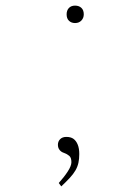

<svg xmlns="http://www.w3.org/2000/svg" viewBox="-20 -541 466 683"><path d="M198 122 189 110Q208 89 221 69Q234 49 234 36Q234 20 226.5 13.5Q219 7 208 3Q198 0 192 -7.5Q186 -15 186 -26Q186 -38 194 -46Q202 -54 216 -54Q232 -54 241.5 -47Q251 -40 256.5 -26.5Q262 -13 262 7Q262 24 259 38Q256 52 248.5 65Q241 78 228.5 91.5Q216 105 198 122ZM247 -459Q234 -459 225.5 -467Q217 -475 217 -490Q217 -504 225 -512.5Q233 -521 247 -521Q261 -521 269.5 -513Q278 -505 278 -490Q278 -477 269.5 -468Q261 -459 247 -459Z"/></svg>

Font: Lexend Mega Thin
Style: Regular
Weight: 250
Version: Version 1.007